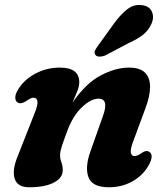

<svg xmlns="http://www.w3.org/2000/svg" viewBox="-20 -758 682 791"><path d="M53 -335.5Q43.5 -341 43 -355Q42.5 -369 53.5 -387.5Q78 -429 124.8 -454.2Q171.5 -479.5 226.5 -479.5Q306.5 -479.5 306.5 -419.5Q306.5 -402.5 298 -381.2Q289.5 -360 278.5 -335Q333.5 -415 394.8 -447.2Q456 -479.5 511.5 -479.5Q557.5 -479.5 578.2 -457.8Q599 -436 598.2 -398Q597.5 -360 579 -311.5L528.5 -175Q516.5 -143 519 -129Q521.5 -115 534.5 -115Q546 -115 563.5 -127.5Q582 -141 595 -132.5Q615 -119.5 594 -80Q572 -38 528 -12.2Q484 13.5 428.5 13.5Q360 13.5 344.5 -27.8Q329 -69 353 -135.5L403.5 -278.5Q430.5 -351.5 386 -351.5Q354 -351.5 316.2 -315Q278.5 -278.5 255.5 -214Q241 -175 234.2 -154Q227.5 -133 227.5 -119Q227.5 -103.5 233 -89.2Q238.5 -75 238.5 -57Q238.5 -25 201.8 -5.8Q165 13.5 100 13.5Q52 13.5 40.5 -21.8Q29 -57 53.5 -116L122 -290Q137 -327 134.2 -341.2Q131.5 -355.5 118 -355.5Q107 -355.5 87.5 -341.5Q66.5 -327.5 53 -335.5ZM448.5 -659.5Q476 -698 504.5 -720Q533 -742 567 -736.5Q596.5 -732 606 -709.2Q615.5 -686.5 604.5 -661Q593 -634.5 571 -616.2Q549 -598 510 -580.5L412.5 -529Q400.5 -524.5 389.2 -524.8Q378 -525 373 -532Q367 -540 371.5 -549.8Q376 -559.5 384 -570Z"/></svg>

Font: Fraunces 9pt Soft
Style: Bold Italic
Weight: 700
Italic angle: -16°
Version: Version 1.000;[b76b70a41]